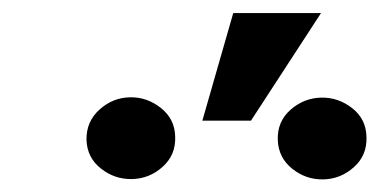

<svg xmlns="http://www.w3.org/2000/svg" viewBox="-20 -881 587 297"><path d="M293 -694.3 340.8 -860.8H476.6L368.2 -694.3ZM113.8 -664.6Q113.3 -692.9 133.8 -711.4Q154.3 -730 181.2 -730.5Q207.5 -731 229 -713.9Q250.5 -696.8 251 -669.4Q252 -641.1 231.4 -622.8Q210.9 -604.5 184.1 -604Q157.2 -603.5 136 -620.4Q114.7 -637.2 113.8 -664.6ZM409.7 -664.6Q408.7 -692.9 429.4 -711.2Q450.2 -729.5 477.1 -730Q503.4 -730.5 524.9 -713.6Q546.4 -696.8 546.9 -668.9Q547.9 -640.6 527.3 -622.3Q506.8 -604 480 -603.5Q453.1 -603 431.9 -620.1Q410.6 -637.2 409.7 -664.6Z"/></svg>

Font: Roboto ExtraBold
Style: Italic
Weight: 800
Designer: Christian Robertson
Foundry: Google
Version: Version 3.009; 2024